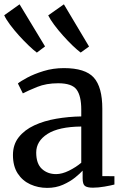

<svg xmlns="http://www.w3.org/2000/svg" viewBox="-43 -882 584 912"><path d="M18.5 -145.5Q18.5 -195.5 46 -230.2Q73.5 -265 119.8 -286.5Q166 -308 224 -318Q282 -328 343 -329V-361.5Q343 -426 321 -456.2Q299 -486.5 233.5 -486.5Q176.5 -486.5 133.5 -469Q90.5 -451.5 65.5 -438.5L42 -485.5Q53.5 -495.5 86 -513Q118.5 -530.5 164 -544.5Q209.5 -558.5 260.5 -558.5Q362 -558.5 402.5 -513.5Q443 -468.5 443 -365.5V-45.5L500.5 -45V-5.5Q484 -1 454 4.2Q424 9.5 398.5 9.5Q372 9.5 360.8 1.5Q349.5 -6.5 349.5 -35.5V-71.5Q337.5 -58 313.8 -38.8Q290 -19.5 256.2 -4.5Q222.5 10.5 181 10.5Q138 10.5 100.8 -6.5Q63.5 -23.5 41 -58.2Q18.5 -93 18.5 -145.5ZM223.5 -55Q251.5 -55 284.5 -71.2Q317.5 -87.5 343 -109V-281Q236 -280 182.5 -245.8Q129 -211.5 129 -157.5Q129 -104.5 156 -79.8Q183 -55 223.5 -55ZM340 -632.5Q324.5 -644 302.2 -665.2Q280 -686.5 256.8 -712.5Q233.5 -738.5 214.5 -764Q195.5 -789.5 186 -809L260.5 -861.5L380 -661L340.5 -632.5ZM131.5 -632.5Q116 -644 93.5 -665.5Q71 -687 47.2 -713.2Q23.5 -739.5 4.5 -765Q-14.5 -790.5 -23 -809.5L50 -861.5L171 -661.5L132.5 -632.5Z"/></svg>

Font: Merriweather Text
Style: Regular
Weight: 400
Designer: Eben Sorkin
Foundry: Eben Sorkin
Version: Version 2.100; ttfautohint (v1.7.19-72a1) -l 8 -r 50 -G 200 